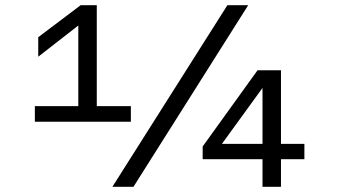

<svg xmlns="http://www.w3.org/2000/svg" viewBox="-20 -718 1340 738"><path d="M281 -250V-620L127 -500V-575L290 -698H352V-250ZM114 -310H483V-250H114ZM412 0 854 -698H934L493 0ZM989 0V-106H759V-155L970 -448H1060V-165H1150V-106H1060V0ZM833 -165H989V-380Z"/></svg>

Font: Azeret Mono Light
Style: Regular
Weight: 300
Designer: Martin Vácha
Foundry: Displaay
Version: Version 1.002